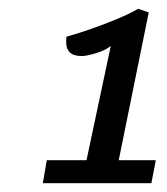

<svg xmlns="http://www.w3.org/2000/svg" viewBox="-20 -800 378 435"><path d="M77 -385 86 -437H176L231 -696Q219 -686 197.5 -679.5Q176 -673 165 -673Q147 -673 138.5 -681Q130 -689 130 -704Q130 -707 130 -710Q130 -713 131 -717Q153 -723 183.5 -733.5Q214 -744 244 -756.5Q274 -769 293 -780L317 -772L249 -437H333L323 -385Z"/></svg>

Font: Sansita Swashed Light Light
Style: Regular
Weight: 300
Version: Version 1.003